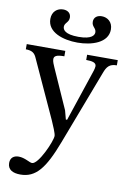

<svg xmlns="http://www.w3.org/2000/svg" viewBox="-112 -754 705 1049"><g transform="rotate(10 240.5 -229.5)"><path d="M77 235C162 235 210 175 268 22L424 -388C438 -427 453 -444 493 -444V-473H323V-444C356 -444 379 -439 379 -419C379 -412 376 -401 374 -394L277 -104H270L257 -153L159 -373C153 -387 145 -404 145 -417C145 -434 157 -443 202 -443V-473H-12V-444C24 -444 38 -431 48 -408L195 -87C207 -60 225 -18 225 -5C225 24 165 162 129 162C115 162 86 140 52 140C26 140 6 153 6 183C6 221 36 235 77 235ZM259 -529C338 -529 427 -557 427 -631C427 -673 397 -694 366 -694C342 -694 322 -682 322 -656C322 -628 346 -625 346 -601C346 -587 335 -561 259 -561C183 -561 171 -586 171 -602C171 -624 195 -629 195 -656C195 -681 176 -694 152 -694C119 -694 91 -672 91 -631C91 -557 179 -529 259 -529Z"/></g></svg>

Font: STIX Two Text
Style: Regular
Weight: 400
Designer: Ross Mills, John Hudson & Paul Hanslow, Tiro Typeworks Ltd; with prior portions MicroPress Inc., and Coen Hoffman.
Foundry: Tiro Typeworks Ltd
Version: Version 2.13 b171